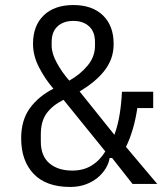

<svg xmlns="http://www.w3.org/2000/svg" viewBox="-20 -730 666 762"><path d="M425 -103H415Q412 -82 399.5 -61.5Q387 -41 367 -24.5Q347 -8 319.5 2Q292 12 259 12Q163 12 113.5 -40Q64 -92 64 -181Q64 -253 98.5 -300.5Q133 -348 192 -378Q159 -416 135 -462.5Q111 -509 111 -556Q111 -628 153.5 -669Q196 -710 271 -710Q346 -710 388.5 -669Q431 -628 431 -556Q431 -523 421 -496.5Q411 -470 393 -447.5Q375 -425 350.5 -405Q326 -385 296 -367L434 -195Q448 -233 455 -277Q462 -321 464 -366H588V-301H525Q512 -213 480 -147L604 0H506ZM271 -647Q232 -647 208.5 -625.5Q185 -604 185 -563V-549Q185 -518 205.5 -480.5Q226 -443 255 -410Q299 -435 328 -470Q357 -505 357 -549V-563Q357 -604 333.5 -625.5Q310 -647 271 -647ZM267 -53Q311 -53 343.5 -73Q376 -93 398 -129L232 -334Q187 -311 164.5 -279.5Q142 -248 142 -197V-168Q142 -111 176 -82Q210 -53 267 -53Z"/></svg>

Font: IBM Plex Sans Cond
Style: Regular
Weight: 400
Width: 3
Designer: Mike Abbink, Paul van der Laan, Pieter van Rosmalen
Foundry: Bold Monday
Version: Version 1.3